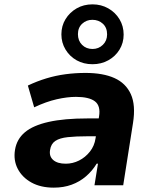

<svg xmlns="http://www.w3.org/2000/svg" viewBox="-20 -851 702 882"><path d="M227 11Q167 11 124.5 -12.5Q82 -36 61.5 -75.5Q41 -115 49 -163Q57 -212 94.5 -243.5Q132 -275 203.5 -291Q275 -307 382 -307H455L443 -225H382Q329 -225 291.5 -221Q254 -217 234 -203.5Q214 -190 210 -162Q205 -133 224.5 -116Q244 -99 282 -99Q314 -99 343 -113.5Q372 -128 393 -154.5Q414 -181 419 -216L435 -316Q443 -365 416 -385.5Q389 -406 329 -406Q289 -406 240.5 -395Q192 -384 137 -358L108 -458Q150 -478 193 -491Q236 -504 281 -510Q326 -516 373 -516Q453 -516 505.5 -492.5Q558 -469 581 -418.5Q604 -368 591 -286L546 0H414L430 -99H424Q404 -66 375 -41Q346 -16 309 -2.5Q272 11 227 11ZM405 -556Q364 -556 332 -574Q300 -592 281 -623.5Q262 -655 262 -693Q262 -732 281 -763Q300 -794 332 -812.5Q364 -831 405 -831Q445 -831 477.5 -812.5Q510 -794 529 -762.5Q548 -731 548 -692Q548 -654 529 -623Q510 -592 477.5 -574Q445 -556 405 -556ZM405 -626Q433 -626 452.5 -645Q472 -664 472 -693Q472 -724 452.5 -742Q433 -760 404 -760Q377 -760 357.5 -742Q338 -724 338 -694Q338 -664 357 -645Q376 -626 405 -626Z"/></svg>

Font: Nunito Sans 6pt ExtraBold
Style: Italic
Weight: 800
Italic angle: -9°
Version: Version 3.101;gftools[0.9.27]